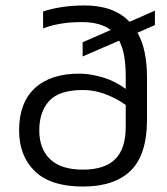

<svg xmlns="http://www.w3.org/2000/svg" viewBox="-20 -674 613 704"><path d="M284 10Q166 10 108 -46Q50 -102 50 -196Q50 -297 107.5 -350.5Q165 -404 271 -404Q310 -404 356 -390.5Q402 -377 441 -348V-394Q441 -435 435.5 -467.5Q430 -500 417 -525L283 -467V-519L386 -564Q348 -593 280 -593Q237 -593 202 -587Q167 -581 138 -570V-632Q168 -642 206.5 -648Q245 -654 290 -654Q398 -654 455 -594L548 -635V-582L484 -554Q502 -523 510.5 -481.5Q519 -440 519 -390V-235Q519 -107 459.5 -48.5Q400 10 284 10ZM284 -52Q363 -52 402 -90Q441 -128 441 -209V-289Q408 -313 367 -328.5Q326 -344 285 -344Q197 -344 160.5 -304Q124 -264 124 -196Q124 -128 164 -90Q204 -52 284 -52Z"/></svg>

Font: Kanit Light
Style: Regular
Weight: 300
Designer: Katatrad Team
Foundry: CadsonDemak
Version: Version 2.000; ttfautohint (v1.8.3)